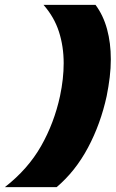

<svg xmlns="http://www.w3.org/2000/svg" viewBox="-86 -698 476 790"><path d="M-66 72Q29 -2 83 -97Q137 -192 161 -303Q176 -374 176 -438Q176 -507 156.5 -567.5Q137 -628 93 -678H307Q339 -635 354.5 -578Q370 -521 370 -454Q370 -418 365.5 -380.5Q361 -343 353 -303Q328 -188 276 -90.5Q224 7 147 72Z"/></svg>

Font: Kanit
Style: Bold Italic
Weight: 700
Italic angle: -12°
Designer: Katatrad Team
Foundry: CadsonDemak
Version: Version 2.000; ttfautohint (v1.8.3)